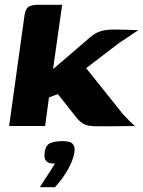

<svg xmlns="http://www.w3.org/2000/svg" viewBox="-20 -525 597 800"><path d="M18 0 81 -453Q84 -483 95.5 -494Q107 -505 140 -505H239L201 -237L356 -370Q370 -382 383 -388.5Q396 -395 413.5 -398.5Q431 -402 457 -402Q487 -402 511.5 -401Q536 -400 557 -399Q551 -396 537 -386.5Q523 -377 507.5 -366.5Q492 -356 479 -348L339 -241L491 -51Q504 -37 517 -23.5Q530 -10 542 0Q499 1 457.5 1Q416 1 383 1Q347 1 331.5 -7Q316 -15 301 -32L221 -133L184 -119L168 0ZM146 255Q159 234 169 219Q179 204 188.5 189.5Q198 175 209 157Q206 157 201.5 156.5Q197 156 194 156Q181 154 172 145Q163 136 166 111Q170 79 190 71Q210 63 243 63Q257 63 268.5 66Q280 69 286.5 79.5Q293 90 290 111Q286 134 273.5 160.5Q261 187 244 211.5Q227 236 209 255Z"/></svg>

Font: Genos
Style: Bold Italic
Weight: 700
Italic angle: -8°
Version: Version 1.010